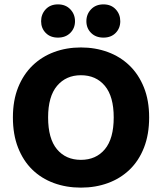

<svg xmlns="http://www.w3.org/2000/svg" viewBox="-20 -841 740 878"><path d="M350 17Q283 17 226 -4Q169 -25 127.5 -65.5Q86 -106 62.5 -166Q39 -226 39 -304Q39 -382 63 -441.5Q87 -501 129 -541.5Q171 -582 227.5 -603Q284 -624 350 -624Q416 -624 473 -603Q530 -582 572 -541.5Q614 -501 638 -441.5Q662 -382 662 -304Q662 -226 638.5 -166Q615 -106 573 -65.5Q531 -25 474 -4Q417 17 350 17ZM350 -497Q282 -497 241 -448.5Q200 -400 200 -304Q200 -207 240.5 -158.5Q281 -110 350 -110Q419 -110 459.5 -158.5Q500 -207 500 -304Q500 -400 459.5 -448.5Q419 -497 350 -497ZM245 -669Q210 -669 189 -690.5Q168 -712 168 -744Q168 -776 189 -798.5Q210 -821 245 -821Q280 -821 301.5 -798.5Q323 -776 323 -744Q323 -712 301.5 -690.5Q280 -669 245 -669ZM453 -669Q418 -669 396.5 -690.5Q375 -712 375 -744Q375 -776 396.5 -798.5Q418 -821 453 -821Q488 -821 509 -798.5Q530 -776 530 -744Q530 -712 509 -690.5Q488 -669 453 -669Z"/></svg>

Font: Baloo 2 Latin
Style: Bold
Weight: 400
Designer: Sarang Kulkarni and Ek Type
Foundry: Ek Type
Version: Version 1.001